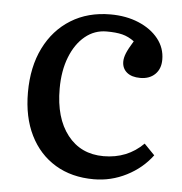

<svg xmlns="http://www.w3.org/2000/svg" viewBox="-44 -563 587 620"><g transform="rotate(5 249.5 -253.5)"><path d="M282 14Q210 14 157 -18Q104 -50 75 -108.5Q46 -167 46 -247Q46 -330 76.5 -391.5Q107 -453 162 -487Q217 -521 290 -521Q341 -521 381.5 -504Q422 -487 445.5 -457.5Q469 -428 469 -390Q469 -360 451 -342.5Q433 -325 403 -325Q375 -325 359.5 -338Q344 -351 344 -373Q344 -385 350 -400Q356 -415 372 -441Q353 -455 333 -460Q313 -465 282 -465Q243 -465 212.5 -440Q182 -415 164.5 -370.5Q147 -326 147 -268Q147 -173 190 -118Q233 -63 307 -63Q384 -63 436 -115L470 -80Q438 -37 388 -11.5Q338 14 282 14Z"/></g></svg>

Font: Text Regular
Style: Regular
Weight: 400
Designer: Latin by Veronika Burian and Jose Scaglione. Greek by Irene Vlachou. Cyrillic by Vera Evstafieva.
Foundry: TypeTogether
Version: Version 3.002